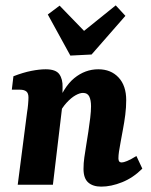

<svg xmlns="http://www.w3.org/2000/svg" viewBox="-20 -688 563 715"><path d="M357 7Q326 7 308.5 -8.5Q291 -24 291 -59Q291 -81 294 -101.5Q297 -122 301 -147Q305 -171 309 -197.5Q313 -224 316 -249Q319 -274 319 -292Q319 -315 312.5 -328.5Q306 -342 289 -342Q277 -342 261 -333Q245 -324 228 -305.5Q211 -287 197 -259L187 -285Q216 -364 256.5 -397Q297 -430 346 -430Q393 -430 421.5 -399.5Q450 -369 450 -315Q450 -288 446.5 -260.5Q443 -233 438 -207Q433 -181 429 -158Q425 -137 423 -123Q421 -109 421 -98Q421 -83 433 -83Q440 -83 453.5 -88.5Q467 -94 488 -107L510 -60Q476 -26 435 -9.5Q394 7 357 7ZM46 0 81 -271Q83 -282 84.5 -298.5Q86 -315 86 -325Q86 -341 78 -347.5Q70 -354 54 -354H24L30 -404Q66 -418 96.5 -424Q127 -430 150 -430Q188 -430 201 -411.5Q214 -393 213 -363L212 -294L177 0ZM447 -629 321 -485 242 -481 158 -634 202 -667 293 -573 411 -668Z"/></svg>

Font: Yrsa
Style: Bold Italic
Weight: 700
Italic angle: -7.10001°
Version: Version 2.004